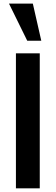

<svg xmlns="http://www.w3.org/2000/svg" viewBox="-20 -1022 302 1042"><path d="M66.4 0V-732.4H195.8V0ZM127.9 -800.8 28.8 -1002.4H158.2L204.1 -800.8Z"/></svg>

Font: Antonio
Style: Bold
Weight: 700
Designer: Vernon Adams
Foundry: Vernon Adams
Version: Version 1.002